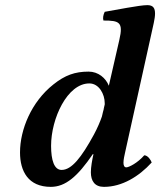

<svg xmlns="http://www.w3.org/2000/svg" viewBox="-20 -718 624 748"><path d="M445 -563 404 -384C392 -414 363 -439 325 -439C272 -439 233 -425 188 -389C102 -321 58 -213 58 -124C58 -51 90 10 178 10C235 10 282 -30 342 -118L344 -117C339 -95 334 -67 334 -47C334 -13 349 10 385 10C455 10 521 -30 571 -85C568 -94 556 -113 542 -113C516 -83 482 -66 472 -66C464 -66 461 -74 461 -84C461 -97 465 -113 468 -127L569 -583C576 -616 584 -645 584 -665C584 -686 577 -698 554 -698C523 -698 431 -679 388 -672C382 -660 380 -647 383 -638C445 -638 461 -632 445 -563ZM377 -264C370 -244 360 -220 346 -194C297 -104 259 -56 220 -56C191 -56 179 -94 179 -150C179 -256 242 -393 328 -393C366 -393 388 -351 388 -316C388 -315 388 -313 388 -311ZM383 -282 386 -300C386 -294 384 -288 383 -282Z"/></svg>

Font: Libertinus Serif
Style: Bold Italic
Weight: 700
Italic angle: -12°
Designer: Philipp H. Poll, Khaled Hosny
Foundry: Caleb Maclennan
Version: Version 7.050;RELEASE